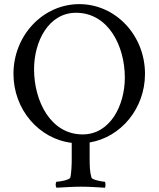

<svg xmlns="http://www.w3.org/2000/svg" viewBox="-20 -670 753 911"><path d="M356.4 -650.4C184.6 -650.4 43.9 -502.9 43.9 -319.3C43.9 -150.4 165 -10.7 320.3 7.8V85.9C320.3 103.5 319.3 150.4 313.5 172.9C308.6 184.6 259.8 192.4 248 192.4C246.1 192.4 244.1 200.2 244.1 206.1C244.1 211.9 246.1 218.8 248 220.7C293 218.8 320.3 215.8 364.3 215.8C407.2 215.8 439.5 218.8 478.5 220.7C479.5 217.8 480.5 211.9 480.5 207C480.5 201.2 479.5 192.4 476.6 192.4C468.8 192.4 417 183.6 414.1 172.9C406.2 146.5 405.3 117.2 405.3 82V5.9C553.7 -18.6 668 -155.3 668 -319.3C668 -502.9 528.3 -650.4 356.4 -650.4ZM340.8 -609.4C493.2 -609.4 572.3 -453.1 572.3 -301.8C572.3 -169.9 502.9 -32.2 372.1 -32.2C220.7 -32.2 141.6 -189.5 141.6 -341.8C141.6 -472.7 210 -609.4 340.8 -609.4Z"/></svg>

Font: Crimson
Style: Roman
Weight: 400
Version: Version 0.2